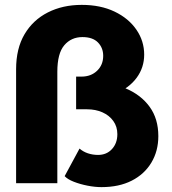

<svg xmlns="http://www.w3.org/2000/svg" viewBox="-20 -751 704 787"><path d="M215 0H46V-467Q46 -552 80.5 -610.5Q115 -669 176 -700Q237 -731 315 -731Q392 -731 449.5 -703.5Q507 -676 539 -629.5Q571 -583 571 -527Q571 -474 540 -432Q509 -390 451.5 -366Q394 -342 314 -342H311V-414H357Q435 -414 496.5 -388Q558 -362 593.5 -313Q629 -264 629 -193Q629 -132 600.5 -84.5Q572 -37 520 -10.5Q468 16 396 16Q369 16 338.5 10Q308 4 282.5 -6Q257 -16 245 -29L306 -142Q321 -129 340.5 -122.5Q360 -116 382 -116Q417 -116 439 -140Q461 -164 461 -201Q461 -232 444.5 -255Q428 -278 400 -290.5Q372 -303 337 -303H292V-437H314Q353 -437 378 -461Q403 -485 403 -522Q403 -555 381.5 -577Q360 -599 318 -599Q272 -599 243.5 -565.5Q215 -532 215 -457Z"/></svg>

Font: Wix Madefor Display ExtraBold
Style: Regular
Weight: 800
Designer: Dalton Maag Ltd
Foundry: Dalton Maag Ltd
Version: Version 3.100